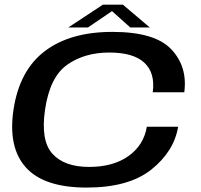

<svg xmlns="http://www.w3.org/2000/svg" viewBox="-20 -822 884 846"><path d="M361.5 4.5Q547.5 4.5 647 -75Q746.5 -154.5 765 -263.5H627Q613.5 -182.5 546.2 -134.5Q479 -86.5 372.5 -86.5Q263.5 -86.5 211 -144.5Q158.5 -202.5 178.5 -339Q199.5 -482.5 275.8 -536.5Q352 -590.5 461.5 -590.5Q568 -590.5 616.2 -545.5Q664.5 -500.5 653 -415.5H792Q807 -528.5 734.5 -605Q662 -681.5 475.5 -681.5Q289 -681.5 177.2 -596.5Q65.5 -511.5 39.5 -339Q14.5 -172.5 94.2 -84Q174 4.5 361.5 4.5ZM281 -701H367.5L473.5 -773L554 -701H640L521.5 -801.5H433.5Z"/></svg>

Font: Anybody Expanded Medium
Style: Italic
Weight: 500
Width: 7
Italic angle: -10°
Version: Version 1.113;gftools[0.9.25]